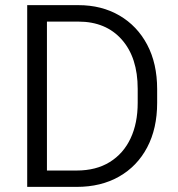

<svg xmlns="http://www.w3.org/2000/svg" viewBox="-20 -731 696 751"><path d="M279.8 0H86.4V-710.9H286.6Q377.4 -710.9 447 -670.4Q516.6 -629.9 555.7 -556.2Q594.7 -482.4 594.7 -382.3V-328.6Q594.7 -228.5 555.7 -154.5Q516.6 -80.6 445.8 -40.3Q375 0 279.8 0ZM286.6 -646.5H163.6V-64H279.8Q356 -64 409.4 -97.2Q462.9 -130.4 490.7 -189.7Q518.6 -249 518.6 -328.6V-383.3Q518.6 -505.9 456.3 -576.2Q394 -646.5 286.6 -646.5Z"/></svg>

Font: Vazirmatn UI Light
Style: Regular
Weight: 300
Designer: Saber Rastikerdar
Foundry: Saber Rastikerdar
Version: Version 33.003